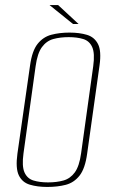

<svg xmlns="http://www.w3.org/2000/svg" viewBox="-20 -728 450 760"><path d="M167 12Q128 12 98 3Q68 -6 54.5 -34Q41 -62 49 -120L99 -469Q107 -527 129 -554.5Q151 -582 183.5 -590.5Q216 -599 255 -599Q295 -599 324.5 -590Q354 -581 368 -553.5Q382 -526 374 -469L325 -120Q317 -61 295 -33Q273 -5 240.5 3.5Q208 12 167 12ZM170 -6Q204 -6 231 -13.5Q258 -21 276 -45.5Q294 -70 301 -121L349 -466Q356 -517 345 -541.5Q334 -566 309.5 -573.5Q285 -581 252 -581Q218 -581 191 -573.5Q164 -566 146 -541.5Q128 -517 121 -466L73 -121Q66 -70 77 -45.5Q88 -21 112.5 -13.5Q137 -6 170 -6ZM269 -633 176 -708H210L291 -633Z"/></svg>

Font: Alumni Sans Thin Thin
Style: Italic
Weight: 250
Italic angle: -8°
Version: Version 1.016